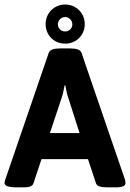

<svg xmlns="http://www.w3.org/2000/svg" viewBox="-20 -823 572 845"><path d="M0 0ZM0 -17.6Q0 -22.9 3.4 -33.2L194.8 -591.3Q201.7 -609.9 244.1 -609.9H289.1Q331.5 -609.9 338.4 -591.3L529.8 -33.2Q532.2 -23.4 532.2 -17.6Q532.2 -7.8 521.7 -3.2Q511.2 1.5 488.8 1.5H450.7Q430.2 1.5 417.7 -2.7Q405.3 -6.8 402.3 -16.6L367.2 -122.6H162.6L127.4 -16.6Q122.1 1.5 87.4 1.5H53.2Q0 1.5 0 -17.6ZM330.1 -237.3 280.8 -391.6Q276.4 -403.3 273.2 -418.5Q270 -433.6 267.6 -447.3H264.2L262.2 -436.5Q257.3 -407.7 251 -391.6L199.7 -237.3ZM180.7 -716.8Q180.7 -740.7 192.1 -760.5Q203.6 -780.3 223.1 -791.7Q242.7 -803.2 266.6 -803.2Q290.5 -803.2 310.3 -791.7Q330.1 -780.3 341.6 -760.5Q353 -740.7 353 -716.8Q353 -692.9 341.6 -673.1Q330.1 -653.3 310.3 -642.1Q290.5 -630.9 266.6 -630.9Q242.7 -630.9 223.1 -642.1Q203.6 -653.3 192.1 -673.1Q180.7 -692.9 180.7 -716.8ZM298.3 -715.8Q298.3 -729 288.8 -738.5Q279.3 -748 266.6 -748Q253.4 -748 244.1 -738.5Q234.9 -729 234.9 -715.8Q234.9 -702.6 244.1 -693.6Q253.4 -684.6 266.6 -684.6Q279.8 -684.6 289.1 -693.6Q298.3 -702.6 298.3 -715.8Z"/></svg>

Font: Jaldi
Style: Bold
Weight: 400
Designer: Pablo Cosgaya and Nicolas Silva
Foundry: Omnibus-Type
Version: Version 1.007